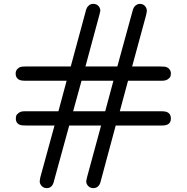

<svg xmlns="http://www.w3.org/2000/svg" viewBox="-20 -741 956 982"><path d="M60.1 -365.2Q60.1 -378.4 68.1 -387.2Q76.2 -396 83 -397.9Q90.8 -400.9 108.9 -400.9H341.8L418 -682.1L418.9 -686Q419.9 -689.9 420.9 -692.4Q421.9 -694.8 423.8 -699.5Q425.8 -704.1 429 -707.5Q432.1 -710.9 436 -714.4Q439.9 -717.8 445.6 -719.5Q451.2 -721.2 457 -721.2Q473.1 -721.2 482.7 -711.2Q492.2 -701.2 493.2 -688Q493.2 -683.1 487.8 -663.1L417 -400.9H580.1L657.2 -682.1L658.2 -686Q659.2 -689.9 660.2 -692.4Q661.1 -694.8 663.1 -699.5Q665 -704.1 668 -707.5Q670.9 -710.9 674.6 -713.9Q678.2 -716.8 683.6 -719Q689 -721.2 694.8 -721.2Q710.9 -721.2 720.5 -711.2Q730 -701.2 731 -688Q731 -679.2 727.1 -663.1L655.8 -400.9H800.8Q815.9 -400.9 823.2 -399.9Q836.4 -397.9 845.2 -388.4Q854 -378.9 854 -365.2Q854 -357.4 851.6 -350.1Q849.1 -342.8 838.1 -335.4Q827.1 -328.1 809.1 -328.1H634.8L592.8 -171.9H806.2Q823.2 -171.9 831.1 -168.9Q854 -161.1 854 -134.8Q854 -98.6 809.1 -99.1H571.8L496.1 182.1Q488.3 221.2 457 221.2Q441.9 221.2 431.9 211.2Q421.9 201.2 420.9 188Q420.9 183.1 425.8 163.1L497.1 -99.1H334L256.8 182.1Q249 221.2 219.2 221.2Q204.1 221.2 194.1 211.2Q184.1 201.2 183.1 188Q183.1 179.2 187 163.1L258.8 -99.1H112.8Q97.7 -99.1 90.8 -100.1Q61 -106 61 -134.8Q61 -141.6 63 -148.7Q64.9 -155.8 75.9 -163.8Q86.9 -171.9 105 -171.9H278.8L320.8 -328.1H107.9Q90.8 -328.1 83 -331.1Q60.1 -339.4 60.1 -365.2ZM354 -171.9H518.1L560.1 -328.1H397Z"/></svg>

Font: CMU Sans Serif
Style: Bold
Weight: 700
Version: Version 0.7.0